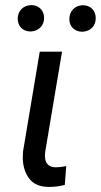

<svg xmlns="http://www.w3.org/2000/svg" viewBox="-20 -732 397 757"><path d="M49.8 -658.7C49.8 -627.9 70.8 -607.9 100.1 -607.9C100.6 -607.9 101.1 -607.9 101.6 -607.9C132.3 -609.4 153.8 -630.9 153.8 -660.6C153.8 -661.1 153.8 -661.6 153.8 -662.1C153.8 -691.4 132.3 -711.9 103.5 -711.9C103 -711.9 102.5 -711.9 102.1 -711.9C70.8 -710.4 50.3 -688.5 49.8 -658.7ZM253.4 -657.7C253.4 -657.2 253.4 -656.7 253.4 -656.2C253.4 -627 274.9 -606.9 303.7 -606.9C304.2 -606.9 304.7 -606.9 305.2 -606.9C335.9 -608.4 357.4 -628.9 357.4 -659.7C357.4 -660.2 357.4 -660.6 357.4 -661.1C357.4 -690.9 336.4 -711.4 306.6 -711.4C306.2 -711.4 305.7 -711.4 305.2 -711.4C274.4 -710 253.9 -687.5 253.4 -657.7ZM136.7 -528.3 70.8 -134.8C70.3 -127 69.8 -119.6 69.8 -112.3C69.8 -79.6 77.6 -52.2 93.8 -29.8C109.9 -7.3 135.3 4.4 170.4 4.9C172.4 4.9 174.3 4.9 176.3 4.9C194.8 4.9 214.4 2.4 235.4 -2.9L241.2 -77.1C224.1 -73.7 210.4 -72.3 199.2 -72.3C173.3 -73.2 159.7 -85.9 157.7 -109.9C157.2 -112.8 157.2 -115.7 157.2 -118.7C157.2 -123.5 157.7 -128.4 158.2 -133.3L224.6 -528.3Z"/></svg>

Font: Roboto
Style: Italic
Weight: 400
Italic angle: -12°
Designer: Google
Version: Version 2.137; 2017